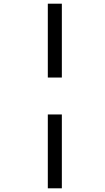

<svg xmlns="http://www.w3.org/2000/svg" viewBox="-20 -780 571 1040"><path d="M239 -360H315V-760H239ZM239 240H315V-160H239Z"/></svg>

Font: Noto Serif SemiCondensed Black
Style: Italic
Weight: 900
Width: 4
Italic angle: -12°
Designer: Monotype Design Team
Foundry: Monotype Imaging Inc.
Version: Version 2.014